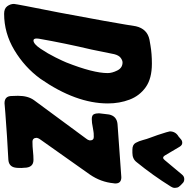

<svg xmlns="http://www.w3.org/2000/svg" viewBox="-57 -920 936 955"><g transform="rotate(90 411.5 -443.0)"><path d="M695 -633H679Q654 -633 645 -649.5Q636 -666 631 -685.5Q626 -705 619 -723Q612 -741 606 -759Q588 -814 588 -819Q588 -848 614 -863Q621 -869 628 -875Q635 -881 645 -881Q657 -881 665 -867L707 -796Q713 -786 719 -786Q725 -786 731 -794L803 -880Q812 -891 825 -891Q837 -891 844 -884.5Q851 -878 857 -872Q866 -863 867.5 -855.5Q869 -848 869 -845V-844Q869 -834 863 -825Q807 -735 741 -654Q725 -633 695 -633ZM3 5Q-23 5 -34.5 -10.5Q-46 -26 -46 -44Q-46 -53 -3 -269Q17 -374 38 -491Q62 -627 65 -650Q78 -707 132 -718L161 -723Q202 -730 251 -730Q325 -730 368 -699.5Q411 -669 430 -619Q449 -569 449 -511Q449 -352 326 -175Q269 -97 184 -46Q99 5 3 5ZM136 -141Q153 -141 177 -176.5Q201 -212 220 -250.5Q239 -289 245 -304Q298 -438 298 -510Q298 -532 285 -558Q272 -584 245 -584Q235 -584 222.5 -575Q210 -566 204 -543L181 -430Q150 -299 127 -168Q126 -165 126 -157Q126 -141 136 -141ZM448 3Q412 3 412 -33Q411 -42 411 -64Q411 -114 433 -144L624 -403Q631 -411 633 -421Q633 -441 616 -441Q593 -441 586 -439L568 -436Q545 -431 527 -431Q508 -431 503 -441Q498 -451 498 -467Q500 -480 501 -492.5Q502 -505 504 -517Q512 -555 551 -559L816 -578Q847 -578 847 -549Q847 -541 846 -539Q840 -476 803 -422L629 -176Q623 -169 620 -158Q620 -136 640 -136Q664 -136 686.5 -138.5Q709 -141 730 -141Q769 -141 769 -94L770 -81Q770 -55 768 -49Q762 -18 728 -16Q612 -10 496 -1Q456 3 448 3Z"/></g></svg>

Font: Bangerz
Style: Bold
Weight: 700
Designer: vernon adams
Foundry: Vernon Adams
Version: Version 2.10;February 7, 2025;FontCreator 13.0.0.2683 64-bit